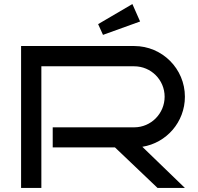

<svg xmlns="http://www.w3.org/2000/svg" viewBox="-20 -927 976 947"><path d="M682 -203C801 -222 892 -325 892 -450C892 -588 780 -700 642 -700H84V0H184V-600H642C725 -600 792 -533 792 -450C792 -367 725 -299 642 -299H240V-200H547L757 0H892ZM633 -907 464 -808 488 -755 671 -821Z"/></svg>

Font: Bruno Ace SC
Style: Regular
Weight: 400
Designer: Astigmatic (AOETI)
Foundry: Astigmatic (AOETI)
Version: Version 1.000